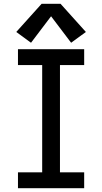

<svg xmlns="http://www.w3.org/2000/svg" viewBox="-20 -995 540 1015"><path d="M75 0H425V-84H297V-651H425V-735H75V-651H203V-84H75ZM144 -769 250 -909 356 -769 434 -826 300 -975H200L66 -826Z"/></svg>

Font: Iosevka SS08 Medium
Style: Regular
Weight: 500
Monospace: yes
Designer: Belleve Invis
Foundry: Belleve Invis
Version: Version 3.4.3; ttfautohint (v1.8.3)